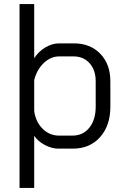

<svg xmlns="http://www.w3.org/2000/svg" viewBox="-20 -720 618 943"><path d="M76 -700H148V-434Q169 -467 202.5 -487Q236 -507 271 -507H343Q423 -507 472.5 -456Q522 -405 522 -321V-196Q522 -103 471.5 -46.5Q421 10 338 10H266Q235 10 201 -7.5Q167 -25 148 -53V203H76ZM336 -54Q388 -54 419 -93Q450 -132 450 -196V-321Q450 -376 420 -409.5Q390 -443 341 -443H271Q229 -443 195 -410.5Q161 -378 148 -327V-175Q155 -122 189 -88Q223 -54 270 -54Z"/></svg>

Font: Bai Jamjuree
Style: Regular
Weight: 400
Designer: Katatrad Aksorn Co.,Ltd.
Foundry: Cadson Demak Co.,Ltd.
Version: Version 1.000; ttfautohint (v1.6)